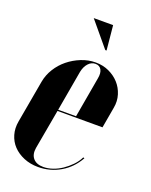

<svg xmlns="http://www.w3.org/2000/svg" viewBox="-140 -756 659 838"><g transform="rotate(20 189.0 -337.0)"><path d="M29 -345Q35 -378 53 -407Q71 -436 97.5 -457.5Q124 -479 156.5 -492Q189 -505 223 -505Q257 -505 285 -492Q313 -479 332.5 -457.5Q352 -436 361 -407Q370 -378 364 -346L347 -249H138L105 -65Q100 -34 115.5 -16Q131 2 163 2Q184 2 206 -5.5Q228 -13 248 -26.5Q268 -40 285.5 -58Q303 -76 313 -97L319 -95Q291 -45 244 -17.5Q197 10 141 10Q105 10 75 -2.5Q45 -15 25 -36Q5 -57 -3.5 -86Q-12 -115 -6 -148ZM222 -255 255 -443Q260 -469 251.5 -484Q243 -499 224 -499Q205 -499 191 -483.5Q177 -468 172 -443L139 -255ZM243 -570 148 -684H238L249 -570Z"/></g></svg>

Font: Moniqa Black Ita Display
Style: Italic
Weight: 900
Italic angle: -10°
Designer: Rajesh Rajput
Foundry: Rajesh Rajput
Version: Version 1.000